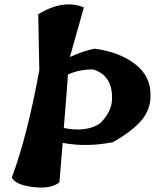

<svg xmlns="http://www.w3.org/2000/svg" viewBox="-20 -860 709 879"><path d="M364 -826 300 -599Q366 -629 414 -637Q526 -622 598 -567Q670 -512 669 -424Q670 -360 629 -310.5Q588 -261 497 -209Q374 -185 267 -206Q258 -94 252 -25Q213 6 132.5 -3.5Q52 -13 34 -47Q104 -233 160 -539L155 -795Q271 -865 364 -826ZM439 -296Q496 -353 493 -416Q492 -516 406 -542Q345 -543 291 -519Q288 -468 272 -274Q377 -253 439 -296Z"/></svg>

Font: Tillana
Style: Bold
Weight: 700
Designer: Lipi Raval (Devanagari, Latin), Jonny Pinhorn (Latin)
Foundry: Indian Type Foundry
Version: Version 2.002;PS 1.0;hotconv 1.0.79;makeotf.lib2.5.61930; tt